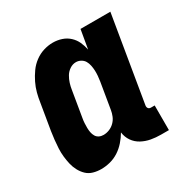

<svg xmlns="http://www.w3.org/2000/svg" viewBox="-128 -644 756 769"><g transform="rotate(-30 250.0 -260.0)"><path d="M128 8Q109 8 91.5 3Q74 -2 61.5 -14Q49 -26 40.5 -42Q32 -58 28 -75.5Q24 -93 22 -111.5Q20 -130 21 -149Q22 -168 24 -187Q26 -206 29 -225L49 -345Q52 -366 57.5 -387Q63 -408 73 -428.5Q83 -449 96.5 -468Q110 -487 129 -501Q148 -515 169.5 -521.5Q191 -528 212 -528Q233 -528 252.5 -521.5Q272 -515 286.5 -501.5Q301 -488 309 -470.5Q317 -453 321 -433L336 -520H474L408 -124Q407 -116 411 -111Q415 -106 423 -106H440V8H404Q380 8 358 4Q336 0 316.5 -10.5Q297 -21 284.5 -39Q272 -57 269 -80Q258 -61 243 -44Q228 -27 209.5 -15Q191 -3 170 2.5Q149 8 128 8ZM204 -106Q218 -106 231.5 -111.5Q245 -117 255.5 -127.5Q266 -138 271.5 -151.5Q277 -165 279 -178L299 -298Q301 -311 302 -323Q303 -335 302.5 -347Q302 -359 299.5 -371Q297 -383 291.5 -392.5Q286 -402 275.5 -408Q265 -414 253 -414Q238 -414 224.5 -405Q211 -396 203 -382.5Q195 -369 190.5 -354.5Q186 -340 184 -326L164 -206Q162 -195 161.5 -184.5Q161 -174 161 -163.5Q161 -153 163 -142.5Q165 -132 170 -123.5Q175 -115 184 -110.5Q193 -106 204 -106Z"/></g></svg>

Font: Iosevka Curly Heavy
Style: Italic
Weight: 900
Italic angle: -9°
Monospace: yes
Designer: Belleve Invis
Foundry: Belleve Invis
Version: Version 22.1.2; ttfautohint (v1.8.4)